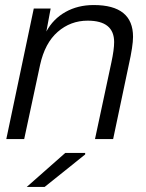

<svg xmlns="http://www.w3.org/2000/svg" viewBox="-20 -552 578 762"><path d="M181 -518 164 -427Q191 -477 240 -504.5Q289 -532 352 -532Q508 -532 508 -406Q508 -370 491 -294L429 0H357L422 -304Q433 -355 433 -385Q433 -470 328 -470Q260 -470 209 -425.5Q158 -381 139 -294L76 0H5L114 -518ZM86 190 239 55H318V61L157 190Z"/></svg>

Font: Nacelle Light
Style: Italic
Weight: 300
Italic angle: -12°
Designer: Sora Sagano
Foundry: Sora Sagano
Version: Version 1.000;FEAKit 1.0